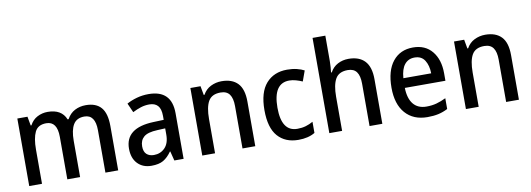

<svg xmlns="http://www.w3.org/2000/svg" viewBox="-59 -1195 4174 1509"><g transform="rotate(-10 2028.0 -441.0)"><path d="M623 -615Q705 -615 745.5 -568Q786 -521 786 -420V-66H684V-404Q684 -529 597 -529Q535 -529 508.5 -484.5Q482 -440 482 -356V-66H380V-405Q380 -529 293 -529Q226 -529 202 -479Q178 -429 178 -339V-66H76V-605H157L170 -533H176Q198 -575 236.5 -595Q275 -615 319 -615Q430 -615 464 -530H472Q496 -574 535.5 -594.5Q575 -615 623 -615Z M1124 -615Q1308 -615 1308 -430V-66H1234L1215 -141H1212Q1181 -97 1145.5 -76.5Q1110 -56 1051 -56Q982 -56 940.5 -99.5Q899 -143 899 -219Q899 -384 1125 -392L1207 -395V-426Q1207 -483 1183.5 -508.5Q1160 -534 1116 -534Q1081 -534 1048 -523.5Q1015 -513 982 -496L949 -570Q985 -590 1030 -602.5Q1075 -615 1124 -615ZM1144 -324Q1067 -321 1035.5 -294Q1004 -267 1004 -219Q1004 -176 1026 -156Q1048 -136 1084 -136Q1137 -136 1172 -172Q1207 -208 1207 -277V-327Z M1707 -615Q1791 -615 1835.5 -568.5Q1880 -522 1880 -422V-66H1778V-404Q1778 -466 1755.5 -497.5Q1733 -529 1684 -529Q1614 -529 1586.5 -481.5Q1559 -434 1559 -339V-66H1457V-605H1538L1551 -533H1557Q1580 -575 1620.5 -595Q1661 -615 1707 -615Z M2224 -56Q2119 -56 2059.5 -123.5Q2000 -191 2000 -332Q2000 -474 2062 -544.5Q2124 -615 2230 -615Q2272 -615 2307 -606.5Q2342 -598 2366 -585L2336 -502Q2311 -513 2284 -520.5Q2257 -528 2232 -528Q2104 -528 2104 -333Q2104 -143 2230 -143Q2267 -143 2297.5 -152Q2328 -161 2356 -177V-88Q2303 -56 2224 -56Z M2573 -623Q2573 -599 2571 -574.5Q2569 -550 2567 -533H2573Q2595 -574 2634 -594.5Q2673 -615 2720 -615Q2805 -615 2849.5 -567.5Q2894 -520 2894 -422V-66H2792V-404Q2792 -467 2769.5 -498Q2747 -529 2699 -529Q2628 -529 2600.5 -480.5Q2573 -432 2573 -338V-66H2471V-826H2573Z M3234 -615Q3332 -615 3386.5 -548.5Q3441 -482 3441 -373V-313H3117Q3119 -228 3155.5 -183.5Q3192 -139 3260 -139Q3304 -139 3340.5 -149Q3377 -159 3416 -178V-92Q3379 -73 3341 -64.5Q3303 -56 3254 -56Q3141 -56 3077.5 -128.5Q3014 -201 3014 -332Q3014 -468 3073 -541.5Q3132 -615 3234 -615ZM3233 -535Q3183 -535 3153.5 -498.5Q3124 -462 3119 -390H3341Q3340 -453 3314 -494Q3288 -535 3233 -535Z M3811 -615Q3895 -615 3939.5 -568.5Q3984 -522 3984 -422V-66H3882V-404Q3882 -466 3859.5 -497.5Q3837 -529 3788 -529Q3718 -529 3690.5 -481.5Q3663 -434 3663 -339V-66H3561V-605H3642L3655 -533H3661Q3684 -575 3724.5 -595Q3765 -615 3811 -615Z"/></g></svg>

Font: Noto Sans Malayalam UI SemiCondensed Medium
Style: Regular
Weight: 500
Width: 4
Designer: Jelle Bosma - Monotype Design Team
Foundry: Monotype Imaging Inc.
Version: Version 2.104; ttfautohint (v1.8.4.7-5d5b)